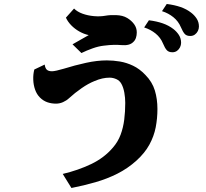

<svg xmlns="http://www.w3.org/2000/svg" viewBox="-20 -876 1040 967"><path d="M819.8 -856Q858.9 -851.1 889.4 -840.6Q919.9 -830.1 942.9 -812Q959.5 -799.3 970.7 -782Q981.9 -764.6 981.9 -742.2Q981.9 -731 976.6 -720Q971.2 -709 961.4 -701.9Q951.7 -694.8 938 -694.8Q919.4 -694.8 910.2 -705.3Q900.9 -715.8 891.1 -738.8Q878.4 -769 853.3 -789.3Q828.1 -809.6 795.9 -819.8ZM353 -833Q368.7 -816.9 395.5 -807.1Q422.4 -797.4 453.4 -794.7Q484.4 -792 511.2 -796.9Q536.6 -801.3 565.9 -799.8Q581.1 -799.3 595 -795.9Q608.9 -792.5 621.1 -785.2Q642.1 -772.5 655.5 -754.2Q668.9 -735.8 668.9 -712.9Q668.9 -697.8 664.6 -685.1Q660.2 -672.4 650.9 -664.1Q641.6 -654.8 627 -650.9Q612.3 -647 590.8 -648.9Q574.2 -650.4 554 -650.1Q533.7 -649.9 502.9 -646Q476.1 -643.1 446 -632.3Q416 -621.6 390.1 -608.9L345.2 -652.8L426.8 -699.2Q402.3 -704.6 379.4 -717.5Q356.4 -730.5 338.9 -748.5Q321.3 -766.6 312 -787.1ZM730 -773.9Q769 -769 799.3 -758.5Q829.6 -748 853 -730Q869.6 -717.3 880.9 -700Q892.1 -682.6 892.1 -660.2Q892.1 -648.9 886.7 -637.9Q881.3 -627 871.6 -619.9Q861.8 -612.8 848.1 -612.8Q829.6 -612.8 820.1 -623.3Q810.5 -633.8 800.8 -657.2Q788.6 -687 763.4 -707.3Q738.3 -727.5 706.1 -737.8ZM518.1 -571.8Q550.3 -571.8 584 -566.2Q617.7 -560.5 650.4 -544.9Q683.1 -529.3 711.9 -499Q746.6 -463.9 759.8 -420.7Q772.9 -377.4 772.9 -327.1Q772.9 -279.8 764.2 -234.6Q755.4 -189.5 732.4 -147.5Q709.5 -105.5 667 -66.9Q623 -27.3 571 -1.2Q519 24.9 460.7 41.7Q402.3 58.6 339.8 70.8L295.9 0Q373 -18.1 439 -49.6Q504.9 -81.1 548.8 -132.8Q574.2 -162.1 587.4 -197.5Q600.6 -232.9 605.7 -273.4Q610.8 -314 610.8 -357.9Q610.8 -383.8 606.2 -409.4Q601.6 -435.1 591.8 -453.1Q583 -469.7 566.2 -477.3Q549.3 -484.9 532.2 -484.9Q495.6 -484.9 456.1 -467.8Q425.3 -455.6 391.4 -432.1Q357.4 -408.7 327.1 -380.9Q314.5 -369.1 297.4 -361.6Q280.3 -354 262.2 -354Q238.8 -354 218.3 -361.1Q197.8 -368.2 181.2 -384.8Q165 -400.9 156.7 -424.6Q148.4 -448.2 147.5 -474.9Q146.5 -501.5 152.8 -525.9L205.1 -550.8Q207.5 -532.7 215.8 -524.9Q224.1 -517.1 242.2 -517.1Q249.5 -517.1 265.4 -520.5Q281.2 -523.9 300.8 -529.8Q357.4 -547.4 413.3 -559.6Q469.2 -571.8 518.1 -571.8Z"/></svg>

Font: BIZ UDMincho
Style: Bold
Weight: 700
Monospace: yes
Designer: TypeBank Co., Ltd.
Foundry: Morisawa Inc.
Version: Version 1.06